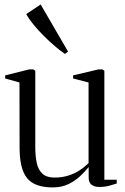

<svg xmlns="http://www.w3.org/2000/svg" viewBox="-20 -808 544 838"><path d="M413.5 8Q392 8 379.5 -1.8Q367 -11.5 367 -33V-79Q352.5 -60.5 330.5 -39.8Q308.5 -19 278.8 -4.5Q249 10 210 10Q131 10 98.2 -30.5Q65.5 -71 65.5 -163L65 -448L2.5 -465.5V-479L106.5 -505H126L134 -499V-166Q134 -126.5 140.5 -96.5Q147 -66.5 165.2 -49.8Q183.5 -33 218 -33Q251 -33 278.5 -41.8Q306 -50.5 328 -65Q350 -79.5 366.5 -96.5V-448L299 -465.5V-479L409 -505H427.5L435.5 -499V-23.5H489.5V-7Q474 -2 455.5 3Q437 8 413.5 8ZM263 -573Q243 -586.5 218.8 -607.2Q194.5 -628 170.2 -652.2Q146 -676.5 126 -701Q106 -725.5 94.5 -746.5L157.5 -788.5L277 -583L264 -573Z"/></svg>

Font: Merriweather 144pt Light
Style: Regular
Weight: 300
Version: Version 2.100